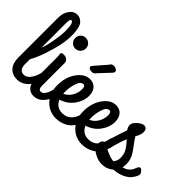

<svg xmlns="http://www.w3.org/2000/svg" viewBox="-77 -1104 1549 1549"><g transform="rotate(45 698.0 -329.5)"><path d="M111 -581V-296Q126 -326 139.5 -403.5Q153 -481 153 -525Q153 -621 126 -621Q111 -621 111 -581ZM253 -145Q260 -181 285 -172Q305 -165 311 -142Q313 -134 311 -127Q303 -103 291 -79.5Q279 -56 260 -30Q241 -4 213 12Q185 28 153 28Q96 28 65.5 -7.5Q35 -43 35 -104V-559Q35 -614 61.5 -650.5Q88 -687 126 -687Q151 -687 169 -675Q187 -663 195.5 -647.5Q204 -632 209 -606Q214 -580 214.5 -565Q215 -550 215 -526Q215 -460 191 -372.5Q167 -285 143.5 -229Q120 -173 111 -165V-107Q111 -38 164 -38Q196 -38 220.5 -72Q245 -106 253 -145Z M308 -481Q283 -481 265.5 -499Q248 -517 248 -542Q248 -568 265.5 -585.5Q283 -603 308 -603Q334 -603 351.5 -585.5Q369 -568 369 -542Q369 -517 351.5 -499Q334 -481 308 -481ZM331 -338V-84Q331 -38 357 -38Q402 -38 424 -146Q431 -184 456 -174Q477 -166 482 -142Q484 -135 482 -128Q439 28 339 28Q301 28 278 1Q255 -26 255 -66V-333Q255 -344 253 -353.5Q251 -363 251 -365Q251 -382 277 -382Q301 -382 316 -369.5Q331 -357 331 -338Z M658 -291Q658 -231 618.5 -176Q579 -121 510 -100Q536 -38 603 -38Q700 -38 725 -164Q729 -185 745 -189Q761 -193 774.5 -182Q788 -171 786 -154Q784 -133 777.5 -111.5Q771 -90 756.5 -64Q742 -38 722 -18.5Q702 1 668 14.5Q634 28 592 28Q520 28 467.5 -26Q415 -80 415 -170Q415 -263 461.5 -327.5Q508 -392 568 -392Q610 -392 634 -364.5Q658 -337 658 -291ZM497 -173Q497 -170 497.5 -164Q498 -158 498 -155Q536 -172 558 -208.5Q580 -245 580 -290Q580 -325 559 -325Q527 -325 511 -271Q495 -217 497 -173ZM658 -555 569 -460Q558 -442 536 -442Q517 -442 507 -449Q497 -456 497 -465Q497 -470 505 -480L596 -585Q597 -593 607.5 -598.5Q618 -604 629 -604Q644 -604 657 -595.5Q670 -587 670 -575Q670 -569 658 -555Z M955 -291Q955 -231 915.5 -176Q876 -121 807 -100Q833 -38 900 -38Q997 -38 1022 -164Q1026 -185 1042 -189Q1058 -193 1071.5 -182Q1085 -171 1083 -154Q1081 -133 1074.5 -111.5Q1068 -90 1053.5 -64Q1039 -38 1019 -18.5Q999 1 965 14.5Q931 28 889 28Q817 28 764.5 -26Q712 -80 712 -170Q712 -263 758.5 -327.5Q805 -392 865 -392Q907 -392 931 -364.5Q955 -337 955 -291ZM794 -173Q794 -170 794.5 -164Q795 -158 795 -155Q833 -172 855 -208.5Q877 -245 877 -290Q877 -325 856 -325Q824 -325 808 -271Q792 -217 794 -173Z M1080 -137Q1075 -117 1059 -115.5Q1043 -114 1030.5 -127.5Q1018 -141 1022 -157Q1029 -186 1071 -311Q1055 -335 1055 -358Q1055 -382 1086.5 -409.5Q1118 -437 1140 -437Q1176 -437 1176 -392Q1176 -379 1170.5 -363.5Q1165 -348 1158.5 -336.5Q1152 -325 1152 -324Q1167 -298 1198.5 -257.5Q1230 -217 1245 -185Q1260 -153 1260 -110Q1260 -92 1255 -74Q1317 -87 1337 -146Q1347 -173 1360 -173Q1372 -173 1384 -158.5Q1396 -144 1396 -133Q1396 -118 1381.5 -94Q1367 -70 1350 -56Q1297 -13 1216 -8Q1175 28 1118 28Q1088 28 1056.5 15Q1025 2 1008 -14Q994 -27 987 -42Q980 -57 980.5 -69.5Q981 -82 984.5 -92Q988 -102 994.5 -108Q1001 -114 1008 -114Q1014 -114 1077 -85Q1140 -56 1169 -56Q1191 -82 1191 -117Q1191 -159 1172 -191Q1153 -223 1119 -258Q1101 -213 1080 -137Z"/></g></svg>

Font: Grand Hotel
Style: Regular
Weight: 400
Designer: Brian J. Bonislawsky & Jim Lyles for Astigmatic (AOETI)
Foundry: Astigmatic (AOETI)
Version: Version 001.000